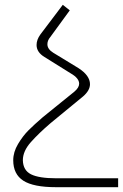

<svg xmlns="http://www.w3.org/2000/svg" viewBox="-20 -567 511 798"><path d="M214 174Q142 174 109 157.5Q76 141 75 99Q75 61 108.5 23.5Q142 -14 190 -55L325 -166Q354 -191 354 -217Q354 -253 306 -284L201 -348Q177 -363 177 -383Q177 -399 189 -413L270 -524L241 -547L148 -424Q132 -402 132 -380Q132 -350 165 -330L274 -262Q309 -242 309 -219Q309 -203 289 -186L158 -80Q122 -49 98.5 -25.5Q75 -2 55 31.5Q35 65 35 99Q35 157 77 184Q119 211 213 211H471V174Z"/></svg>

Font: Montserrat arm2 ExtraLight
Style: Regular
Weight: 275
Designer: Julieta Ulanovsky
Foundry: Julieta Ulanovsky
Version: Version 6.000